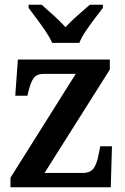

<svg xmlns="http://www.w3.org/2000/svg" viewBox="-20 -786 526 806"><path d="M24 0V-40L298 -476H165Q135 -476 122 -459Q109 -442 99 -401L95 -384H44L55 -536H441V-494L167 -60H327Q360 -60 374 -80.5Q388 -101 395 -143L401 -172H450L445 0ZM199 -606Q189 -629 171 -655.5Q153 -682 133.5 -708Q114 -734 100 -753V-766H155Q177 -747 205.5 -721Q234 -695 255 -672Q276 -695 305.5 -721Q335 -747 357 -766H412V-753Q397 -734 377.5 -708Q358 -682 340 -655.5Q322 -629 313 -606Z"/></svg>

Font: Noto Serif Thai SemiCondensed SemiBold
Style: Regular
Weight: 600
Width: 4
Designer: Monotype Design Team
Foundry: Monotype Imaging Inc.
Version: Version 2.002; ttfautohint (v1.8.4.7-5d5b)